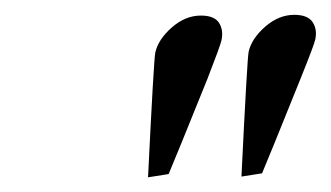

<svg xmlns="http://www.w3.org/2000/svg" viewBox="-20 -665 446 259"><path d="M305.7 -426.8Q313.5 -586.4 315.4 -595.2Q319.3 -612.8 337.6 -628.9Q356 -645 377 -645Q395 -645 401.6 -635.3Q408.2 -625.5 405.3 -611.8Q403.8 -604.5 385.7 -559.6L350.6 -472.7L333.5 -431.2ZM179.7 -425.8Q187.5 -585.4 189.5 -594.2Q193.4 -611.8 211.7 -627.9Q230 -644 251 -644Q269 -644 275.4 -634.3Q281.7 -624.5 278.8 -610.8Q277.3 -603.5 259.8 -558.6L224.6 -471.7L207.5 -430.2Z"/></svg>

Font: Linux Biolinum G
Style: Italic
Weight: 400
Italic angle: -12°
Designer: Philipp H. Poll
Foundry: Philipp H. Poll
Version: Version 0.5.1